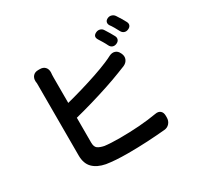

<svg xmlns="http://www.w3.org/2000/svg" viewBox="-179 -1055 1357 1311"><g transform="rotate(-30 500.0 -399.5)"><path d="M700 -788Q716 -795 731.5 -790Q747 -785 755 -771Q766 -754 778 -734Q790 -714 797 -700Q805 -685 800 -671Q795 -657 778 -650Q762 -643 747.5 -648Q733 -653 725 -669Q717 -686 705 -706Q693 -726 684 -740Q665 -772 700 -788ZM816 -832Q831 -839 847 -834Q863 -829 872 -815Q883 -798 895 -778.5Q907 -759 914 -745Q923 -729 918 -715.5Q913 -702 896 -695Q880 -688 865.5 -693Q851 -698 843 -713Q834 -731 822 -751.5Q810 -772 800 -785Q792 -799 796 -812Q800 -825 816 -832ZM240 -762Q266 -762 280.5 -746Q295 -730 294 -704Q292 -688 292 -665V-465Q351 -480 415.5 -499Q480 -518 540.5 -538.5Q601 -559 648 -579Q660 -584 676 -591.5Q692 -599 699 -603Q722 -614 742.5 -607.5Q763 -601 774 -577L777 -571Q787 -547 778 -526Q769 -505 745 -494Q731 -489 722 -485Q713 -481 689 -472Q636 -451 568 -428.5Q500 -406 428 -385Q356 -364 292 -348V-153Q292 -119 308.5 -106.5Q325 -94 359 -87Q382 -84 413.5 -82.5Q445 -81 479 -81Q558 -81 631.5 -86.5Q705 -92 769 -103Q795 -108 810 -95Q825 -82 825 -56V-42Q825 -16 809 2.5Q793 21 767 23Q702 29 628.5 33Q555 37 472 37Q374 37 306 26Q243 14 208.5 -20.5Q174 -55 174 -119Q174 -146 174 -192.5Q174 -239 174 -295.5Q174 -352 174 -410.5Q174 -469 174 -521.5Q174 -574 174 -612Q174 -650 174 -665Q174 -682 174 -687.5Q174 -693 172 -704Q171 -730 185.5 -746Q200 -762 226 -762Z"/></g></svg>

Font: Chiron GoRound TC SB
Style: Regular
Weight: 500
Designer: Ryoko NISHIZUKA 西塚涼子 (kana, bopomofo & ideographs); Paul D. Hunt (Latin, Greek & Cyrillic); Sandoll Communications 산돌커뮤니
Foundry: Adobe
Version: Version 1.000;hotconv 1.1.1;makeotfexe 2.6.0